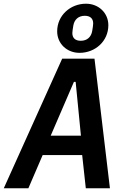

<svg xmlns="http://www.w3.org/2000/svg" viewBox="-48 -1014 668 1034"><path d="M544 0 460.9 -698.2H286.9L-27.7 0H104.8L181.8 -179H394.5L414.1 0ZM225.1 -283.4 350.1 -573.2H359.4L387.8 -283.4ZM259.9 -845.2C259.9 -779.1 312.1 -729.4 380.3 -729.4C464.5 -729.4 535.5 -791.9 535.5 -878.2C535.5 -944.2 483.3 -994 415.1 -994C331 -994 259.9 -931.1 259.9 -845.2ZM341.6 -835.9C341.6 -844.8 343.8 -856.5 346.9 -876.4C352.3 -908.4 374.3 -929 408.4 -929C438.9 -929 453.8 -913.4 453.8 -887.8C453.8 -878.6 451.7 -866.8 448.5 -846.9C443.2 -815 421.2 -794.4 387.1 -794.4C356.5 -794.4 341.6 -810 341.6 -835.9Z"/></svg>

Font: Margiela Mono Italic SmBold It
Style: Regular
Weight: 600
Designer: Mike Abbink, Paul van der Laan, Pieter van Rosmalen
Foundry: Bold Monday
Version: Version 2.003 2021